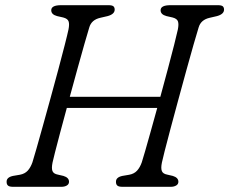

<svg xmlns="http://www.w3.org/2000/svg" viewBox="-20 -720 884 740"><path d="M182.5 -93.5Q178 -71.5 182.2 -60.8Q186.5 -50 203 -47L224.5 -42Q246 -35.5 246 -19.5Q246 -10 237.5 -5Q229 0 216.5 0H30.5Q16 0 10.8 -4.8Q5.5 -9.5 5.5 -18.5Q4.5 -36.5 30 -42L56.5 -46.5Q75.5 -50 86.8 -62.2Q98 -74.5 105 -94.5Q109.5 -108.5 120.2 -146Q131 -183.5 145.2 -234.8Q159.5 -286 175 -342.5Q190.5 -399 204.8 -452.2Q219 -505.5 229.5 -546.5Q240 -587.5 244 -606.5Q248 -626.5 244.5 -637.2Q241 -648 224 -652.5L200 -658Q177.5 -664 177.5 -680.5Q177.5 -700 215.5 -700H398Q412 -700 417 -695.8Q422 -691.5 422 -683Q422 -665.5 395 -658L367 -651.5Q332.5 -644 324 -614Q317.5 -593 305.5 -551Q293.5 -509 278.8 -455.8Q264 -402.5 249 -347H598Q613 -402 627 -454.5Q641 -507 651.2 -547.2Q661.5 -587.5 665.5 -606.5Q669.5 -626.5 666 -637.2Q662.5 -648 645.5 -652.5L621.5 -658Q599 -664 599 -680.5Q599 -700 637 -700H819.5Q833.5 -700 838.5 -695.8Q843.5 -691.5 843.5 -683Q843.5 -665.5 816.5 -658L788.5 -651.5Q754 -644 745.5 -614Q738.5 -592 726 -548Q713.5 -504 698 -448Q682.5 -392 666.8 -333.8Q651 -275.5 637.2 -224Q623.5 -172.5 614.5 -137.2Q605.5 -102 604 -93.5Q599.5 -71.5 603.8 -60.8Q608 -50 624.5 -47L646 -42Q667.5 -35.5 667.5 -19.5Q667.5 -10 659 -5Q650.5 0 638 0H452Q437.5 0 432.2 -4.8Q427 -9.5 427 -18.5Q426 -36.5 451.5 -42L478 -46.5Q497 -50 508.2 -62.2Q519.5 -74.5 526.5 -94.5Q530.5 -107 539.5 -138Q548.5 -169 560.5 -212.2Q572.5 -255.5 586 -304H237.5Q223.5 -252.5 211.5 -207.5Q199.5 -162.5 191.8 -132Q184 -101.5 182.5 -93.5Z"/></svg>

Font: Fraunces 9pt SuperSoft Light
Style: Italic
Weight: 300
Italic angle: -16°
Version: Version 1.000;[b76b70a41]